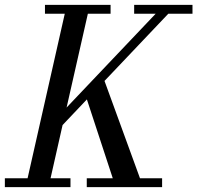

<svg xmlns="http://www.w3.org/2000/svg" viewBox="-60 -770 812 790"><path d="M-40 -36.5V0H230V-36.5H148L197.5 -255.5L297.5 -361L404 -36.5H297V0H607V-36.5H516L370 -437L632.5 -713.5H732V-750H492V-713.5H580.5L214 -327.5L301.5 -713.5H395V-750H125V-713.5H206.5L53.5 -36.5Z"/></svg>

Font: Bodoni* 06pt
Style: Italic
Weight: 400
Italic angle: -13°
Version: Version 2.3